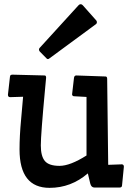

<svg xmlns="http://www.w3.org/2000/svg" viewBox="-20 -904 623 921"><path d="M486.3 -537.1Q494.1 -537.1 494.1 -525.4L499 -113.3L564.5 -115.7Q574.2 -115.2 574.2 -104L565.4 -14.6Q564.9 -4.4 553.7 -4.4H433.1Q418 -4.4 413.1 -22.9L401.4 -72.3Q320.8 -2.9 217.8 -2.9Q73.7 -2.9 73.7 -187Q73.7 -251 81.1 -329.6L90.8 -439.9L28.3 -438Q18.1 -438 18.1 -449.7L27.8 -536.1Q28.8 -542 31 -543.7Q33.2 -545.4 39.1 -545.9L194.3 -542Q201.2 -542 201.2 -531.2Q198.7 -507.8 196.3 -478.5Q175.8 -258.3 175.8 -206.5Q175.8 -154.8 195.3 -131.6Q214.8 -108.4 265.6 -108.4Q316.4 -108.4 395 -158.2V-439L334 -442.4Q327.1 -443.4 325.7 -450.7L335 -531.2Q336.9 -542 345.7 -542ZM442.4 -805.2Q444.8 -801.8 444.8 -796.9Q444.8 -792 440.9 -788.6L215.3 -622.6Q212.4 -620.6 209.5 -620.6Q206.5 -620.6 203.6 -623.5L170.9 -656.7Q167 -661.6 167 -665.8Q167 -669.9 169.4 -673.3L356.4 -878.4Q360.8 -883.8 366.9 -883.8Q373 -883.8 377.4 -878.4Z"/></svg>

Font: Wellfleet
Style: Regular
Weight: 400
Designer: Riccardo De Franceschi
Foundry: Riccardo De Franceschi
Version: Version 1.002